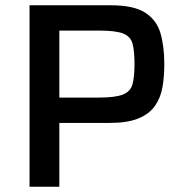

<svg xmlns="http://www.w3.org/2000/svg" viewBox="-20 -708 690 728"><path d="M92 0V-688H400Q487 -688 530.5 -660Q574 -632 588.5 -582Q603 -532 603 -465Q603 -418 596 -377.5Q589 -337 567.5 -306.5Q546 -276 505 -259Q464 -242 397 -242H205V0ZM205 -338H354Q417 -338 446 -349.5Q475 -361 482.5 -389Q490 -417 490 -465Q490 -513 483 -541Q476 -569 448 -580.5Q420 -592 357 -592H205Z"/></svg>

Font: Saira Medium
Style: Regular
Weight: 500
Designer: Hector Gatti with collaboration of the Omnibus-Type team
Foundry: Omnibus-Type
Version: Version 1.100; ttfautohint (v1.8.3)